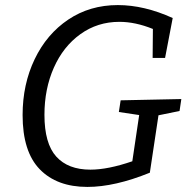

<svg xmlns="http://www.w3.org/2000/svg" viewBox="-20 -727 758 756"><path d="M694 -337 687 -290 604 -273 570 -47Q432 9 324 9Q204 9 136.5 -60.5Q69 -130 69 -274Q69 -395 116.5 -494Q164 -593 249 -650Q334 -707 444 -707Q548 -707 660 -656L630 -499H581L582 -613Q513 -641 450 -641Q364 -641 296.5 -592.5Q229 -544 192 -460.5Q155 -377 155 -275Q155 -162 201.5 -110.5Q248 -59 336 -59Q405 -59 501 -92L528 -274L448 -286L455 -332Z"/></svg>

Font: Bitter Pro
Style: Italic
Weight: 400
Italic angle: -9°
Designer: Sol Matas, and Bitter project Authors
Foundry: Sol Matas
Version: Version 1.010